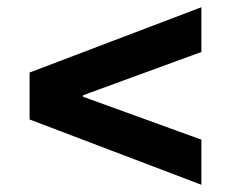

<svg xmlns="http://www.w3.org/2000/svg" viewBox="-20 -616 639 532"><path d="M538 -472 210 -352V-348L538 -229V-104L62 -285V-415L538 -596Z"/></svg>

Font: CMG Sans
Style: Bold
Weight: 700
Designer: Julieta Ulanovsky
Foundry: Julieta Ulanovsky
Version: Version 7.200